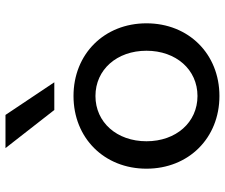

<svg xmlns="http://www.w3.org/2000/svg" viewBox="-80 -724 820 700"><g transform="rotate(-90 330.0 -374.0)"><path d="M330 16C483 16 595 -96 595 -250C595 -404 483 -516 330 -516C177 -516 65 -404 65 -250C65 -96 177 16 330 16ZM140 -764 279 -586H380L261 -764ZM165 -250C165 -358 234 -436 330 -436C426 -436 495 -358 495 -250C495 -142 426 -64 330 -64C234 -64 165 -142 165 -250Z"/></g></svg>

Font: Uncut Plan8
Style: Regular
Weight: 400
Designer: Kasper Nordkvist
Foundry: UNCUT.wtf
Version: Version 1.002;Glyphs 3.1.2 (3151)